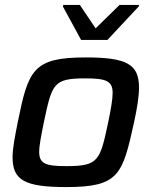

<svg xmlns="http://www.w3.org/2000/svg" viewBox="-20 -751 616 779"><path d="M235 -725 309 -589H416L543 -725L544 -731H465L368 -636L304 -731H237ZM249 8C463 8 477 -42 524 -255C537 -315 544 -360 544 -396C544 -490 495 -518 328 -518C114 -518 95 -468 52 -255C40 -194 31 -149 31 -113C31 -20 80 8 249 8ZM250 -77C166 -77 139 -86 139 -135C139 -161 147 -200 158 -255C191 -411 196 -433 326 -433C410 -433 437 -423 437 -374C437 -347 430 -309 419 -255C386 -99 380 -77 250 -77Z"/></svg>

Font: Saira UNSAM Medium Italic
Style: Regular
Weight: 500
Italic angle: -12°
Designer: Hector Gatti with collaboration of the Omnibus-Type team
Foundry: Omnibus-Type
Version: Version 0.072;PS 000.072;hotconv 1.0.88;makeotf.lib2.5.64775